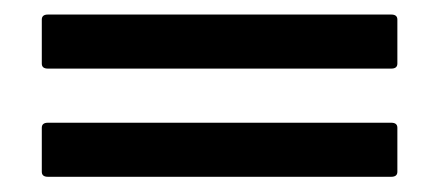

<svg xmlns="http://www.w3.org/2000/svg" viewBox="-20 -485 595 260"><path d="M518.1 -252.4Q518.1 -245.6 509.8 -245.6H44.9Q36.6 -245.6 36.6 -252.4V-312Q36.6 -318.8 44.9 -318.8H509.8Q518.1 -318.8 518.1 -312ZM518.1 -398.9Q518.1 -392.1 509.8 -392.1H44.9Q36.6 -392.1 36.6 -398.9V-458.5Q36.6 -465.3 44.9 -465.3H509.8Q518.1 -465.3 518.1 -458.5Z"/></svg>

Font: Della Respira
Style: Regular
Weight: 500
Version: Version 0.201